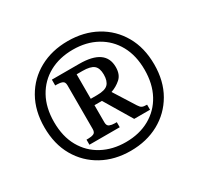

<svg xmlns="http://www.w3.org/2000/svg" viewBox="-154 -914 1154 1114"><g transform="rotate(-30 422.5 -357.5)"><path d="M422 10Q316 10 233 -35.5Q150 -81 102.5 -163.5Q55 -246 55 -358Q55 -469 102 -551.5Q149 -634 232 -679.5Q315 -725 422 -725Q529 -725 612 -679.5Q695 -634 742.5 -551.5Q790 -469 790 -357Q790 -246 742.5 -163.5Q695 -81 612 -35.5Q529 10 422 10ZM423 -48Q514 -48 582.5 -86.5Q651 -125 688.5 -194.5Q726 -264 726 -358Q726 -453 688 -522Q650 -591 581.5 -629Q513 -667 423 -667Q333 -667 264.5 -629.5Q196 -592 157.5 -522.5Q119 -453 119 -357Q119 -260 158 -191Q197 -122 266 -85Q335 -48 423 -48ZM231 -141V-175H244Q264 -175 278.5 -181Q293 -187 293 -210V-503Q293 -526 278.5 -532Q264 -538 244 -538H231V-577H414Q589 -577 589 -455Q589 -405 560 -379.5Q531 -354 495 -342L584 -201Q594 -185 604 -180Q614 -175 637 -175V-141H531L421 -325H371V-210Q371 -187 386 -181Q401 -175 420 -175H434V-141ZM413 -368Q467 -368 487 -388.5Q507 -409 507 -452Q507 -496 485 -514Q463 -532 410 -532H371V-368Z"/></g></svg>

Font: Noto Serif Toto SemiBold
Style: Regular
Weight: 600
Designer: Monotype Design Team
Foundry: Monotype Imaging Inc.
Version: Version 2.001; ttfautohint (v1.8.4.7-5d5b)